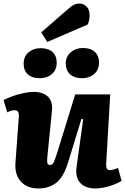

<svg xmlns="http://www.w3.org/2000/svg" viewBox="-22 -1046 704 1080"><path d="M-2 -483Q16 -493 46 -504Q76 -515 108.5 -522Q141 -529 167 -529Q221 -529 248.5 -501.5Q276 -474 270 -420L244 -160Q242 -137 245 -127.5Q248 -118 261 -118Q273 -118 281 -135Q289 -152 303 -197L401 -515H598L575 -121Q574 -89 595 -89Q607 -89 619.5 -93Q632 -97 642 -101L662 -29Q636 -12 593.5 1Q551 14 515 14Q458 14 429 -17.5Q400 -49 409 -110L446 -375L436 -377L361 -132Q335 -49 294 -17.5Q253 14 194 14Q130 14 95 -25Q60 -64 65 -132L84 -389Q85 -411 78.5 -418.5Q72 -426 59 -426Q42 -426 19 -414ZM348 -689Q348 -728 376 -752Q404 -776 444 -776Q487 -776 511 -754.5Q535 -733 535 -694Q535 -653 507.5 -629.5Q480 -606 439 -606Q397 -606 372.5 -628Q348 -650 348 -689ZM111 -688Q111 -728 138.5 -751.5Q166 -775 206 -775Q250 -775 273.5 -753.5Q297 -732 297 -693Q297 -653 270 -629.5Q243 -606 201 -606Q159 -606 135 -627.5Q111 -649 111 -688ZM363 -997Q381 -1013 394.5 -1019.5Q408 -1026 426 -1026Q447 -1026 464.5 -1009.5Q482 -993 482 -958Q482 -948 479.5 -933.5Q477 -919 471 -908L244 -810L210 -864Z"/></svg>

Font: Literata 12pt ExtraBold
Style: Italic
Weight: 800
Italic angle: -2°
Designer: Latin by Veronika Burian and Jose Scaglione. Greek by Irene Vlachou. Cyrillic by Vera Evstafieva
Foundry: TypeTogether
Version: Version 3.002